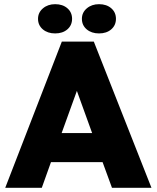

<svg xmlns="http://www.w3.org/2000/svg" viewBox="-20 -899 750 919"><path d="M276 -700H429L705 0H516L471 -123H224L180 0H5ZM275 -262H421L348 -464ZM244 -739Q208 -739 185 -758.5Q162 -778 162 -809Q162 -839 185.5 -859Q209 -879 244 -879Q280 -879 302.5 -859.5Q325 -840 325 -809Q325 -778 302.5 -758.5Q280 -739 244 -739ZM454 -739Q418 -739 395 -758.5Q372 -778 372 -809Q372 -839 395.5 -859Q419 -879 454 -879Q490 -879 512.5 -859.5Q535 -840 535 -809Q535 -778 512.5 -758.5Q490 -739 454 -739Z"/></svg>

Font: Tilda Sans Black
Style: Regular
Weight: 900
Designer: ParaType Ltd
Foundry: ParaType Ltd
Version: Version 1.009